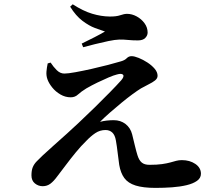

<svg xmlns="http://www.w3.org/2000/svg" viewBox="-20 -849 1040 907"><path d="M219.1 -553.4Q232.3 -533 248.3 -517.3Q264.4 -501.5 284 -501.5Q300.9 -501.5 335.7 -507.8Q370.4 -514.1 411.2 -523.2Q452.1 -532.4 489.8 -542.2Q527.6 -552.1 551.5 -559.3Q569.3 -564.3 578.7 -574Q588.1 -583.7 601.7 -583.7Q614.6 -583.7 635.3 -575.4Q655.9 -567.1 676.3 -553.8Q696.7 -540.6 710.6 -524.3Q724.4 -508 724.4 -491Q724.4 -478.6 712.3 -468.9Q700.1 -459.3 682.1 -450.6Q664.1 -441.8 646.1 -431.5Q629.6 -421.4 605.2 -403.5Q580.8 -385.6 553.5 -363.1Q526.2 -340.6 499.7 -317.4Q473.1 -294.1 452.4 -273.4Q466.7 -277.4 484.1 -279.4Q501.6 -281.3 517 -281.3Q549.7 -281.3 573 -263.2Q596.4 -245 604.2 -214.4Q610.3 -189.6 617.3 -160.6Q624.3 -131.6 629.4 -115.7Q636.8 -91.6 649.8 -81Q662.7 -70.4 686.2 -70.4Q722 -70.4 745.4 -73.8Q768.8 -77.2 784.3 -81.5Q799.9 -85.9 812.4 -89.3Q824.9 -92.6 839.3 -92.6Q876.3 -92.6 902.7 -74.7Q929.2 -56.7 929.2 -28.2Q929.2 -7.9 910.8 5.2Q892.5 18.3 861.7 25.7Q830.9 33.1 792.5 35.9Q754.1 38.6 714.8 38.6Q656.2 38.6 620.6 27.4Q584.9 16.2 567.2 -8Q549.6 -32.2 543.2 -70.3Q539 -99.6 535.6 -128.9Q532.3 -158.2 527.5 -185.2Q523.2 -210.9 510.5 -222.9Q497.7 -234.8 478.5 -234.8Q452.1 -234.8 430.2 -220.1Q408.3 -205.3 387.5 -183.4Q362.9 -159.5 338.1 -129.2Q313.2 -98.9 291 -69.2Q268.7 -39.6 250.6 -16Q234.4 6.3 218.5 18.5Q202.6 30.6 181.7 30.6Q161 30.6 144.8 17.4Q128.6 4.2 128.6 -20.4Q128.6 -44.1 134.8 -59.2Q141.1 -74.2 153.1 -86.5Q165 -98.7 181.4 -114.4Q202.4 -133.9 233.5 -161.7Q264.7 -189.5 296.7 -218.2Q328.8 -246.9 352.1 -269.3Q389.6 -304.4 428.5 -342.5Q467.3 -380.6 500.5 -414.5Q533.6 -448.4 552.7 -469.8Q568 -487.8 561.4 -495.7Q554.9 -503.6 532.6 -497.2Q517.9 -493.7 492.9 -483.1Q468 -472.4 440.1 -459Q412.2 -445.5 387.7 -431.3Q362.4 -415.6 348.4 -402.5Q334.4 -389.3 314.1 -389.3Q288.5 -389.3 265.6 -402.6Q242.6 -415.9 226.6 -435.9Q210.6 -455.9 204.1 -474.4Q197.9 -492 199.5 -510.9Q201.1 -529.9 205.3 -549.4ZM311.4 -817.4 323.5 -828.7Q373.2 -796.7 415.5 -784.1Q457.7 -771.4 498.1 -770.9Q529.7 -770.6 548.2 -777.1Q566.6 -783.6 580.1 -783.6Q603.1 -783.6 625.4 -771.6Q647.8 -759.5 662.6 -739.4Q677.4 -719.2 677.4 -695.1Q677.4 -681.3 666.2 -669.7Q654.9 -658.1 631.4 -658.1Q606.1 -658.1 584.2 -660.3Q562.4 -662.6 543.6 -662.1Q523.5 -661.5 492 -655Q460.5 -648.4 428.1 -640.3Q395.7 -632.2 372.8 -625.9L366 -643.1Q396.7 -657.8 425.9 -672.9Q455.1 -687.9 475.9 -700.1Q457 -706.1 428.7 -716.7Q400.5 -727.2 369.4 -750.7Q338.3 -774.1 311.4 -817.4Z"/></svg>

Font: Source Han Serif JP VF
Style: Regular
Weight: 250
Designer: Ryoko NISHIZUKA 西塚涼子 (kana & ideographs); Frank Grießhammer (Latin, Greek & Cyrillic); Wenlong ZHANG 张文龙 (bopomofo); San
Foundry: Adobe
Version: Version 2.001;hotconv 1.1.0;makeotfexe 2.6.0